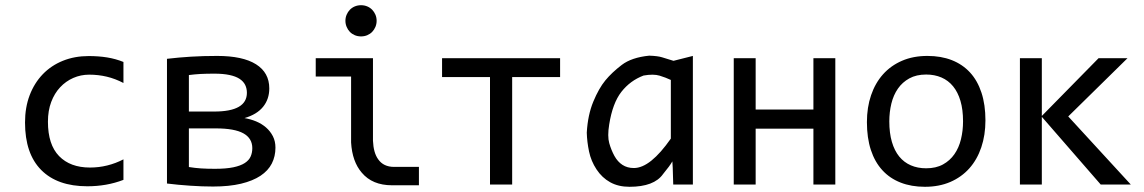

<svg xmlns="http://www.w3.org/2000/svg" viewBox="-20 -716 4438 745"><path d="M459 -18.1Q425.8 -5.4 390.9 0.7Q356 6.8 318.8 6.8Q202.6 6.8 139.9 -56.4Q77.1 -119.6 77.1 -240.7Q77.1 -299.3 95.2 -346.7Q113.3 -394 146 -428Q178.7 -461.9 224.1 -480.2Q269.5 -498.5 324.2 -498.5Q362.3 -498.5 395.5 -493.2Q428.7 -487.8 459 -475.6V-394Q427.2 -410.6 394.3 -418.5Q361.3 -426.3 326.2 -426.3Q293.5 -426.3 264.4 -413.6Q235.4 -400.9 213.4 -377.4Q191.4 -354 178.7 -320.3Q166 -286.6 166 -243.7Q166 -154.8 209.2 -110.4Q252.4 -65.9 329.1 -65.9Q363.8 -65.9 396.2 -74Q428.7 -82 459 -97.7Z M1048.8 -143.1Q1048.8 -109.4 1034.7 -81.5Q1020.5 -53.7 990.7 -33.9Q960.9 -14.2 915.3 -3.2Q869.6 7.8 806.6 7.8Q765.1 7.8 718.3 4.6Q671.4 1.5 627.9 -3.9V-487.8Q673.8 -493.2 720.9 -496.1Q768.1 -499 822.8 -499Q921.9 -499 973.4 -466.6Q1024.9 -434.1 1024.9 -373Q1024.9 -331.5 1001 -301.8Q977.1 -272 928.7 -257.8Q952.1 -253.9 973.9 -244.9Q995.6 -235.8 1012.2 -221.4Q1028.8 -207 1038.8 -187.5Q1048.8 -168 1048.8 -143.1ZM938 -356Q938 -373 931.2 -386.7Q924.3 -400.4 909.4 -410.2Q894.5 -419.9 870.4 -425Q846.2 -430.2 812 -430.2Q781.2 -430.2 758.3 -429Q735.4 -427.7 712.9 -424.8V-283.2H811.5Q938 -283.2 938 -356ZM959 -141.1Q959 -179.2 924.6 -198.5Q890.1 -217.8 817.4 -217.8H712.9V-67.9Q736.8 -64 760.3 -62.5Q783.7 -61 814 -61Q857.4 -61 885.5 -66.9Q913.6 -72.8 929.9 -83.5Q946.3 -94.2 952.6 -108.9Q959 -123.5 959 -141.1Z M1380.9 -695.8Q1393.6 -695.8 1404.8 -691.2Q1416 -686.5 1424.1 -678.2Q1432.1 -669.9 1436.8 -658.9Q1441.4 -647.9 1441.4 -635.3Q1441.4 -623 1436.8 -611.8Q1432.1 -600.6 1424.1 -592.3Q1416 -584 1404.8 -579.3Q1393.6 -574.7 1380.9 -574.7Q1368.2 -574.7 1356.9 -579.3Q1345.7 -584 1337.6 -592.3Q1329.6 -600.6 1325 -611.8Q1320.3 -623 1320.3 -635.3Q1320.3 -647.9 1325 -658.9Q1329.6 -669.9 1337.6 -678.2Q1345.7 -686.5 1356.9 -691.2Q1368.2 -695.8 1380.9 -695.8ZM1447.3 -98.1Q1467.8 -68.4 1509.3 -68.4H1605.5V2.9H1501Q1424.8 2.9 1383.8 -45.9Q1346.7 -88.9 1342.3 -163.1V-418.9H1205.1V-490.2H1427.2V-169.9Q1429.2 -123 1447.3 -98.1Z M2153.3 -417H1967.3V0H1881.3V-417H1695.3V-490.2H2153.3Z M2343.8 -232.9Q2336.4 -187.5 2344 -160.6Q2351.6 -133.8 2364 -111.1Q2376.5 -88.4 2395.3 -76.2Q2414.1 -64 2439.5 -64Q2471.7 -64 2507.6 -92.8Q2543.5 -121.6 2583 -178.2V-405.8Q2563.5 -415 2539.6 -422.4Q2515.6 -429.7 2477.1 -422.9Q2425.3 -403.3 2391.1 -359.6Q2356.9 -315.9 2343.8 -232.9ZM2588.9 -89.8Q2579.1 -72.3 2552.7 -40.5Q2518.1 8.8 2422.4 8.8Q2379.4 8.8 2347.7 -8.8Q2315.9 -26.4 2294.7 -58.6Q2273.4 -90.8 2265.6 -128.2Q2257.8 -165.5 2256.8 -201.2Q2260.7 -270 2282.2 -321.8Q2303.7 -373.5 2328.9 -404.1Q2354 -434.6 2392.3 -463.9Q2430.7 -493.2 2499 -500Q2531.7 -499 2548.8 -493.7Q2565.9 -488.3 2593.3 -480L2668.5 -499V0H2592.3L2590.3 -65.9Z M3221.2 0H3136.2V-216.8H2912.1V0H2827.1V-490.2H2912.1V-291H3136.2V-490.2H3221.2Z M3803.7 -249Q3803.7 -191.9 3787.6 -144.3Q3771.5 -96.7 3741.2 -62.7Q3710.9 -28.8 3667.5 -10Q3624 8.8 3568.8 8.8Q3516.1 8.8 3474.4 -7.6Q3432.6 -23.9 3403.6 -55.7Q3374.5 -87.4 3359.1 -134.3Q3343.8 -181.2 3343.8 -242.2Q3343.8 -299.3 3359.9 -346.4Q3376 -393.6 3406.2 -427.5Q3436.5 -461.4 3480 -480.2Q3523.4 -499 3578.6 -499Q3631.3 -499 3673.1 -482.7Q3714.8 -466.3 3743.9 -434.8Q3772.9 -403.3 3788.3 -356.4Q3803.7 -309.6 3803.7 -249ZM3716.8 -245.1Q3716.8 -290.5 3706.8 -324.5Q3696.8 -358.4 3678.2 -381.1Q3659.7 -403.8 3633.1 -415.3Q3606.4 -426.8 3573.7 -426.8Q3535.6 -426.8 3508.5 -411.9Q3481.4 -397 3464.1 -372.1Q3446.8 -347.2 3438.7 -314.2Q3430.7 -281.2 3430.7 -245.1Q3430.7 -199.7 3440.7 -165.5Q3450.7 -131.3 3469.2 -108.6Q3487.8 -85.9 3514.2 -74.5Q3540.5 -63 3573.7 -63Q3611.8 -63 3638.9 -77.9Q3666 -92.8 3683.3 -117.7Q3700.7 -142.6 3708.7 -175.5Q3716.8 -208.5 3716.8 -245.1Z M4367.7 0H4251L4022.5 -262.7V0H3937.5V-490.2H4022.5V-266.1L4242.7 -490.2H4355L4125 -264.2Z"/></svg>

Font: Code New Roman
Style: Regular
Weight: 400
Monospace: yes
Designer: Sam Radian
Foundry: Code New Roman
Version: Version 2.00 November 29, 2014